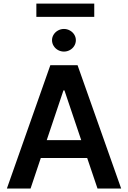

<svg xmlns="http://www.w3.org/2000/svg" viewBox="-20 -1081 733 1101"><path d="M19.5 0 268.6 -707H424.8L674.8 0H539.1L480 -174.8H213.9L155.3 0ZM445.8 -277.3 349.6 -562.5H343.8L248 -277.3ZM278.3 -850.6Q278.3 -867.7 287.6 -882.6Q296.9 -897.5 312.7 -906.2Q328.6 -915 346.7 -915Q364.7 -915 380.6 -906.2Q396.5 -897.5 405.8 -882.6Q415 -867.7 415 -850.6Q415 -833 405.8 -817.9Q396.5 -802.7 380.6 -793.9Q364.7 -785.2 346.7 -785.2Q328.6 -785.2 312.7 -793.9Q296.9 -802.7 287.6 -817.9Q278.3 -833 278.3 -850.6ZM520.5 -984.4H188.5V-1060.5H520.5Z"/></svg>

Font: Pretendard GOV SemiBold
Style: Regular
Weight: 600
Designer: Base glyphs from Inter by Rasmus Andersson; Hangeul glyphs from Noto Sans CJK(Source Han Sans) by Jang Soo-young and Kan
Foundry: Kil Hyung-jin
Version: Version 1.309